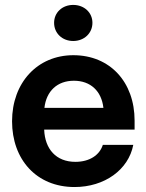

<svg xmlns="http://www.w3.org/2000/svg" viewBox="-20 -753 598 785"><path d="M284.7 11.7C407.7 11.7 505.4 -59.1 524.9 -160.6H400.4C387.2 -119.1 346.7 -91.3 288.1 -91.3C209.5 -91.3 163.6 -143.6 160.6 -223.1H530.3V-259.8C530.3 -417.5 429.7 -527.3 279.8 -527.3C132.8 -527.3 29.3 -414.6 29.3 -257.3C29.3 -101.1 128.9 11.7 284.7 11.7ZM279.3 -585.4C324.2 -585.4 357.9 -617.2 357.9 -659.7C357.9 -701.7 324.2 -732.9 279.3 -732.9C234.4 -732.9 201.2 -701.7 201.2 -659.7C201.2 -617.2 234.4 -585.4 279.3 -585.4ZM161.6 -312C169.4 -380.9 214.4 -422.9 282.2 -422.9C350.1 -422.9 395 -380.9 402.8 -312Z"/></svg>

Font: Raveo Display Display SemiBold
Style: Regular
Weight: 600
Designer: Jakub Foglar, Rasmus Andersson (Inter)
Foundry: Jakubfoglar.com
Version: Version 1.100;Glyphs 3.2.3 (3260)